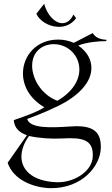

<svg xmlns="http://www.w3.org/2000/svg" viewBox="-20 -708 586 1004"><path d="M121 -1 20 143C50 233 155 274 245 276C410 277 503 161 507 69C512 -36 446 -55 337 -46C245 -40 136 -36 122 -86C155 -98 210 -118 284 -154C393 -207 458 -279 458 -352C458 -395 437 -437 389 -470C436 -488 496 -493 536 -493V-500C500 -502 478 -513 465 -535L366 -484C337 -496 313 -501 284 -501C170 -501 100 -416 100 -324C100 -259 135 -192 212 -147C177 -124 115 -101 52 -80C55 -38 82 -14 121 -1ZM132 3C185 15 250 19 306 16C412 10 470 22 465 112C462 187 368 248 277 245C146 240 91 178 92 109C93 74 107 36 132 3ZM148 -361C147 -446 211 -479 266 -477C340 -474 395 -415 395 -345C395 -290 362 -229 280 -181C196 -213 150 -294 148 -361ZM211 -688 170 -636C186 -600 232 -571 279 -568C315 -565 353 -578 378 -613L364 -632C349 -599 326 -585 302 -587C266 -589 226 -630 211 -688Z"/></svg>

Font: Sinistre
Style: Regular
Weight: 400
Designer: Jules Durand
Foundry: Collletttivo
Version: Version 69.420;Glyphs 3.2 (3217)